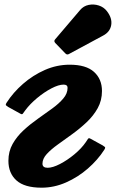

<svg xmlns="http://www.w3.org/2000/svg" viewBox="-20 -831 524 868"><path d="M463 -781Q488 -749 482.8 -717.8Q477.5 -686.5 446 -670L292 -587Q283 -581.5 275.5 -589.5L230 -636.5Q221.5 -645.5 230 -654L342 -785.5Q357.5 -804 380.8 -808.8Q404 -813.5 426.5 -806.2Q449 -799 463 -781ZM172 -91Q172 -72.5 195.5 -72.5Q218 -72.5 251 -89.5Q284 -106.5 316.2 -133.2Q348.5 -160 368 -188.5Q374.5 -198.5 378 -203.5Q381.5 -208.5 389 -204L444.5 -173.5Q451 -169.5 454.2 -166.5Q457.5 -163.5 451.5 -154Q422 -108 377.2 -69Q332.5 -30 278.5 -6.2Q224.5 17.5 168 17.5Q91 17.5 54.5 -15.2Q18 -48 18 -104Q18 -146.5 37.2 -180.5Q56.5 -214.5 87 -242.5Q117.5 -270.5 151.8 -294.5Q186 -318.5 216.5 -340.8Q247 -363 266.2 -385.8Q285.5 -408.5 285.5 -434Q285.5 -448.5 267.5 -448.5Q245 -448.5 212.5 -431.5Q180 -414.5 147.8 -387.8Q115.5 -361 94 -332Q87 -322.5 83.5 -317.5Q80 -312.5 73 -316.5L17 -347.5Q11 -351.5 7.5 -354.5Q4 -357.5 10 -367Q39.5 -413 84.2 -452Q129 -491 183 -514.8Q237 -538.5 295 -538.5Q369 -538.5 405 -506Q441 -473.5 441 -419.5Q441 -377 421.8 -342.2Q402.5 -307.5 371.8 -278.5Q341 -249.5 306.8 -224.8Q272.5 -200 241.8 -178Q211 -156 191.5 -134.8Q172 -113.5 172 -91Z"/></svg>

Font: Besley* Heavy
Style: Italic
Weight: 800
Italic angle: -13°
Designer: Owen Earl
Foundry: indestructible type*
Version: Version 3.000; ttfautohint (v1.8.3)